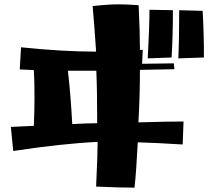

<svg xmlns="http://www.w3.org/2000/svg" viewBox="-20 -821 970 885"><path d="M669 -776 777 -774Q777 -656 771 -556L661 -552Q669 -703 669 -776ZM806 -774 914 -771Q920 -672 920 -556L802 -552Q806 -636 806 -774ZM423 39Q430 -108 430 -167Q264 -159 41 -125L30 -236L136 -241Q139 -306 139 -373Q139 -452 136 -498L71 -501L77 -603Q270 -583 423 -583Q416 -691 407 -793Q479 -801 526 -801Q565 -801 619 -797Q625 -676 625 -591H638L635 -527L781 -529L784 -502L625 -499Q625 -378 618 -257Q756 -261 826 -261L822 -155Q692 -163 615 -165Q608 -26 600 44Q535 44 423 39ZM428 -253Q428 -407 424 -495H293Q306 -382 313 -249Q379 -253 428 -253Z"/></svg>

Font: Otomanopee One
Style: Regular
Weight: 400
Designer: Das Ende der Wildnis
Foundry: Gutenberg Labo
Version: Version 3.005